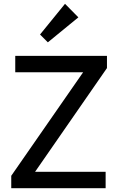

<svg xmlns="http://www.w3.org/2000/svg" viewBox="-20 -987 623 1007"><path d="M231 -765 391 -896 321 -967 190 -806ZM39 0H534V-86H164L541 -630V-694H60V-608H416L39 -65Z"/></svg>

Font: Outfit
Style: Regular
Weight: 400
Designer: Rodrigo Fuenzalida
Foundry: fragTYPE
Version: Version 1.100;gftools[0.9.27]